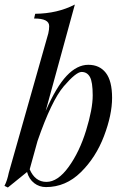

<svg xmlns="http://www.w3.org/2000/svg" viewBox="-31 -815 555 851"><path d="M135.3 -189.9 100.6 -64.5Q124.5 -8.8 174.8 -8.8Q225.1 -8.8 273.2 -75.2Q321.3 -141.6 350.6 -236.8Q379.9 -332 379.9 -392.1Q379.9 -452.1 367.4 -474.1Q355 -496.1 330.6 -496.1Q306.2 -496.1 251.7 -432.6Q197.3 -369.1 135.3 -189.9ZM172.9 14.2Q143.1 14.2 120.4 -3.4Q97.7 -21 88.9 -52.7L3.9 16.1L-11.2 8.8Q1 -14.6 7.8 -48.8L183.1 -667Q187 -683.6 187 -699.2Q187 -733.4 120.1 -732.9L125 -753.9Q223.6 -754.9 300.8 -794.9L171.4 -322.8Q218.3 -430.2 264.4 -479Q310.5 -527.8 360.4 -527.8Q410.2 -527.8 438 -492.2Q465.8 -456.5 465.8 -381.3Q465.8 -306.2 429.9 -211.7Q394 -117.2 327.1 -51.5Q260.3 14.2 172.9 14.2Z"/></svg>

Font: PlayfairDisplay-Italic
Style: Italic
Weight: 400
Italic angle: -14°
Designer: Claus Eggers Sørensen
Foundry: Claus Eggers Sørensen
Version: Version 1.002;PS 001.002;hotconv 1.0.70;makeotf.lib2.5.58329